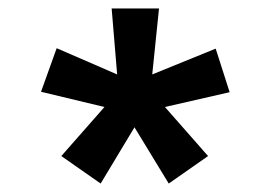

<svg xmlns="http://www.w3.org/2000/svg" viewBox="-20 -706 640 454"><path d="M218 -272 125 -337 227 -453 77 -489 114 -592 257 -530 244 -686H356L340 -530L490 -591L523 -488L370 -453L472 -337L379 -272L298 -405Z"/></svg>

Font: Chivo Mono ExtraBold
Style: Regular
Weight: 800
Monospace: yes
Designer: Hector Gatti
Foundry: Omnibus-Type
Version: Version 1.008